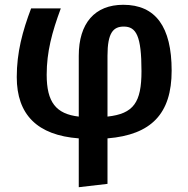

<svg xmlns="http://www.w3.org/2000/svg" viewBox="-20 -564 785 802"><path d="M697 -269C697 -452 630 -544 495 -544C376 -544 309 -467 309 -331V-77C214 -88 175 -137 175 -252C175 -347 197 -429 234 -529H110C74 -434 50 -345 50 -242C50 -85 136 1 309 14V218L429 204V14C612 -1 697 -89 697 -269ZM429 -331C429 -427 453 -453 497 -453C549 -453 571 -414 571 -267C571 -136 538 -89 429 -77Z"/></svg>

Font: Fira Sans Medium
Style: Regular
Weight: 500
Designer: Carrois Corporate & Edenspiekermann AG
Foundry: Carrois Corporate GbR & Edenspiekermann AG
Version: Version 4.203